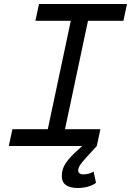

<svg xmlns="http://www.w3.org/2000/svg" viewBox="-20 -730 655 960"><path d="M24 0 42 -84H219L334 -626H157L175 -710H615L597 -626H420L305 -84H482L464 0ZM367 210Q331 210 310 195.5Q289 181 289 150Q289 114 309.5 84.5Q330 55 367 22L411 -18L464 0L409 60Q389 82 380 96Q371 110 371 122Q371 132 378 137Q385 142 395 142Q409 142 423 138.5Q437 135 448 128L460 184Q447 195 422 202.5Q397 210 367 210Z"/></svg>

Font: Geist Mono
Style: Italic
Weight: 400
Italic angle: -12°
Monospace: yes
Designer: Basement.studio, Andrés Briganti, Mateo Zaragoza
Foundry: Basement.studio, Vercel, Andrés Briganti, Guido Ferreyra, Mateo Zaragoza
Version: Version 1.500